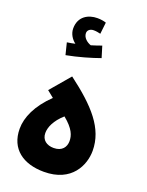

<svg xmlns="http://www.w3.org/2000/svg" viewBox="-170 -1016 846 1104"><g transform="rotate(20 252.5 -464.0)"><path d="M129 -669C199 -682 278 -705 330 -724L309 -793C290 -786 269 -779 246 -772C223 -780 196 -800 196 -829C196 -846 211 -859 233 -859C249 -859 262 -856 275 -853L283 -924C268 -929 250 -932 229 -932C175 -932 118 -903 118 -829C118 -797 136 -768 160 -750C147 -747 132 -744 111 -741ZM241 4C411 4 464 -118 464 -205C464 -342 368 -446 207 -567L104 -446L145 -413C61 -332 26 -251 26 -182C26 -58 115 4 241 4ZM247 -144C205 -144 173 -166 173 -209C173 -245 193 -291 244 -336C308 -284 320 -246 320 -212C320 -177 299 -144 247 -144Z"/></g></svg>

Font: Noto Sans Arabic UI XBd
Style: Regular
Weight: 800
Designer: Monotype Design Team, Nadine Chahine and Nizar Qandah
Foundry: Monotype Imaging Inc.
Version: Version 2.010